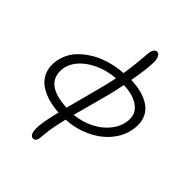

<svg xmlns="http://www.w3.org/2000/svg" viewBox="-277 -856 1307 1307"><g transform="rotate(45 376.0 -203.0)"><path d="M279.8 305.2Q252.9 305.2 246.3 267.1Q239.7 229 254.9 150.9Q262.2 112.8 275.9 57.1Q222.2 54.2 176 41Q129.9 27.8 93 4.4Q56.2 -19 35.2 -56.4Q14.2 -93.8 14.2 -141.1Q14.2 -189.5 32 -232.9Q49.8 -276.4 80.1 -308.6Q110.4 -340.8 149.2 -366.9Q188 -393.1 231.4 -409.7Q274.9 -426.3 317.4 -435.3Q359.9 -444.3 398.9 -445.8Q407.7 -500.5 413.1 -551.3Q418.5 -602.1 420.4 -632.1Q422.4 -662.1 423.8 -668.9Q427.2 -688 436.5 -699.5Q445.8 -710.9 456.1 -710.9Q474.6 -710.9 483.9 -691.9Q493.2 -672.9 493.2 -646Q493.2 -580.1 469.2 -450.2Q522.5 -448.7 566.9 -437.3Q611.3 -425.8 646 -403.8Q680.7 -381.8 700 -346.7Q719.2 -311.5 719.2 -266.1Q719.2 -181.6 669.7 -109.6Q620.1 -37.6 534.2 6.6Q448.2 50.8 344.2 57.1Q332.5 105 326.2 137.2Q317.9 176.3 313.2 224.1Q308.6 272 308.1 274.9Q305.7 287.6 298.3 296.4Q291 305.2 279.8 305.2ZM454.1 -370.1Q444.3 -320.8 429.7 -263.4Q415 -206.1 391.1 -119.4Q367.2 -32.7 359.9 -4.9Q435.1 -12.2 501 -45.4Q566.9 -78.6 608.9 -135Q650.9 -191.4 650.9 -257.8Q650.9 -314.5 599.6 -350.6Q548.3 -386.7 458 -390.1Q457.5 -386.7 456.1 -380.1Q454.6 -373.5 454.1 -370.1ZM84 -150.9Q84 -14.2 291 -4.9Q302.2 -48.3 323.7 -128.2Q345.2 -208 360.8 -268.8Q376.5 -329.6 386.2 -377.9Q386.2 -378.9 386.7 -381.3Q387.2 -383.8 387.2 -384.8Q302.7 -377.4 233.4 -344.5Q164.1 -311.5 124 -260.5Q84 -209.5 84 -150.9Z"/></g></svg>

Font: Shantell Sans Bouncy
Style: Italic
Weight: 300
Italic angle: -11.31°
Designer: Stephen Nixon, Anya Danilova, Shantell Martin
Foundry: Arrow Type
Version: Version 1.006;[9816181b4]